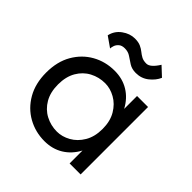

<svg xmlns="http://www.w3.org/2000/svg" viewBox="-178 -783 926 926"><g transform="rotate(45 285.0 -320.0)"><path d="M118 -567Q126 -604 157 -626.5Q188 -649 222 -649Q246 -649 261.5 -642Q277 -635 288.5 -625.5Q300 -616 313 -609Q326 -602 346 -602Q372 -602 402 -650L448 -607Q436 -579 408 -556.5Q380 -534 342 -534Q315 -534 296 -546Q277 -558 260.5 -569.5Q244 -581 221 -581Q201 -581 190 -571.5Q179 -562 175 -550Q171 -538 171 -530ZM35 -230Q35 -305 66 -358.5Q97 -412 148.5 -441Q200 -470 263 -470Q317 -470 358.5 -444.5Q400 -419 425 -372V-460H500V0H425V-88Q400 -41 358.5 -15.5Q317 10 263 10Q201 10 149 -19Q97 -48 66 -102Q35 -156 35 -230ZM116 -230Q116 -177 137.5 -140Q159 -103 195 -84Q231 -65 273 -65Q308 -65 342 -84Q376 -103 398 -140Q420 -177 420 -230Q420 -283 398 -320Q376 -357 342 -376Q308 -395 273 -395Q231 -395 195 -376Q159 -357 137.5 -320Q116 -283 116 -230Z"/></g></svg>

Font: Von Book
Style: Regular
Weight: 400
Version: Version 4.000; ttfautohint (v1.8.4.7-5d5b)